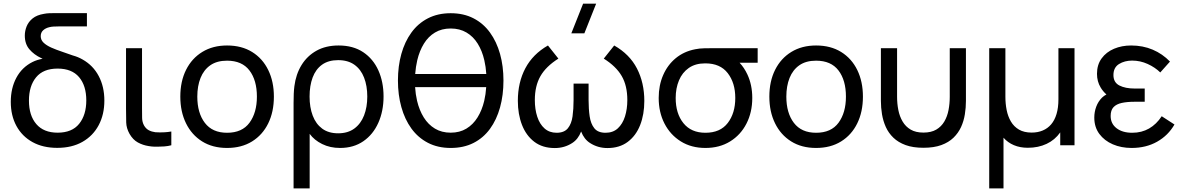

<svg xmlns="http://www.w3.org/2000/svg" viewBox="-20 -808 6578 1068"><path d="M298.5 14.5Q219 14.5 161 -17.5Q103 -49.5 71.5 -107.2Q40 -165 40 -241.5Q40 -317.5 71 -375.5Q102 -433.5 160.5 -463Q186.5 -476 217 -481Q213 -483 209 -485Q169.5 -503.5 143.8 -533.5Q118 -563.5 118 -610Q118 -636 128.2 -661.5Q138.5 -687 161.8 -705.8Q185 -724.5 224.5 -731Q239.5 -734 254.2 -734.5Q269 -735 285.5 -735H463.5V-661H305.5Q290.5 -661 277.5 -660.2Q264.5 -659.5 253.5 -656.5Q233 -651.5 219.8 -639.2Q206.5 -627 206.5 -606.5Q206.5 -586 222.2 -570.8Q238 -555.5 265.5 -543.2Q293 -531 329 -519Q356 -510 385 -499.5Q414.5 -491.5 439.5 -477Q498 -444 529.2 -384.8Q560.5 -325.5 560.5 -248.5Q560.5 -171 529 -111.8Q497.5 -52.5 438.8 -19Q380 14.5 298.5 14.5ZM300.5 -70Q380.5 -70 420.2 -119.2Q460 -168.5 460 -249.5Q460 -331.5 419.8 -379Q379.5 -426.5 300.5 -426.5Q220.5 -426.5 180.8 -378Q141 -329.5 141 -248.5Q141 -165.5 182 -117.8Q223 -70 300.5 -70Z M806.5 4.5Q774.5 -0.5 747 -15.5Q719.5 -30.5 700.5 -63.5Q683 -94.5 682 -127Q681 -159.5 681 -204V-540H770V-208Q770 -174 770.5 -151.5Q771 -129 781 -110.5Q791.5 -92 807.8 -83.5Q824 -75 844 -72.5Q856.5 -71.5 870 -71.5Q879 -71.5 895.5 -72.2Q912 -73 933 -76.5V0Q914.5 5 894 6.5Q873.5 8 856 8Q851 8 837.2 7.8Q823.5 7.5 806.5 4.5Z M1243 15Q1162.5 15 1104.2 -21.5Q1046 -58 1014.5 -122.5Q983 -187 983 -270.5Q983 -355.5 1015 -419.5Q1047 -483.5 1105.5 -519.2Q1164 -555 1243 -555Q1324 -555 1382.5 -518.8Q1441 -482.5 1472.2 -418.2Q1503.5 -354 1503.5 -270.5Q1503.5 -186 1472 -121.8Q1440.5 -57.5 1382 -21.2Q1323.5 15 1243 15ZM1243 -69.5Q1327 -69.5 1368 -125.5Q1409 -181.5 1409 -270.5Q1409 -362 1367.5 -416.2Q1326 -470.5 1243 -470.5Q1186.5 -470.5 1150 -445Q1113.5 -419.5 1095.5 -374.5Q1077.5 -329.5 1077.5 -270.5Q1077.5 -179.5 1119.5 -124.5Q1161.5 -69.5 1243 -69.5Z M1613 240V-235.5Q1613 -262.5 1614 -286Q1615 -309.5 1617.5 -328.5Q1626 -395 1657.2 -446Q1688.5 -497 1740.5 -526Q1792.5 -555 1863.5 -555Q1944.5 -555 2000.2 -517.8Q2056 -480.5 2084.8 -416.2Q2113.5 -352 2113.5 -271.5Q2113.5 -190 2084.5 -125Q2055.5 -60 2001.2 -22.5Q1947 15 1871.5 15Q1816 15 1772 -6.8Q1728 -28.5 1702.5 -63.5V240ZM1861 -66.5Q1915 -66.5 1951 -93Q1987 -119.5 2005 -165.8Q2023 -212 2023 -271Q2023 -330.5 2005.2 -376.2Q1987.5 -422 1951.5 -447.8Q1915.5 -473.5 1861 -473.5Q1806.5 -473.5 1771.2 -448Q1736 -422.5 1719 -376.8Q1702 -331 1702 -271Q1702 -211 1719.5 -164.8Q1737 -118.5 1772.2 -92.5Q1807.5 -66.5 1861 -66.5Z M2487 15Q2415.5 15 2360.5 -13.5Q2305.5 -42 2268.5 -93Q2231.5 -144 2212.5 -212.5Q2193.5 -281 2193.5 -360Q2193.5 -440 2212.5 -508Q2231.5 -576 2268.5 -627Q2305.5 -678 2360.5 -706.2Q2415.5 -734.5 2487 -734.5Q2559 -734.5 2613.8 -706.2Q2668.5 -678 2705.5 -627Q2742.5 -576 2761.5 -508Q2780.5 -440 2780.5 -360Q2780.5 -279 2761.5 -210.5Q2742.5 -142 2705.5 -91.2Q2668.5 -40.5 2613.8 -12.8Q2559 15 2487 15ZM2685 -396.5Q2682.5 -436.5 2674 -473Q2662 -525.5 2637.2 -565.2Q2612.5 -605 2574.8 -627.2Q2537 -649.5 2487 -649.5Q2437 -649.5 2399.8 -627.2Q2362.5 -605 2338 -565.2Q2313.5 -525.5 2301 -473Q2292.5 -436.5 2289.5 -396.5ZM2487 -70Q2537 -70 2574.2 -92.5Q2611.5 -115 2636.2 -154.8Q2661 -194.5 2673.5 -247Q2682 -283.5 2684.5 -323.5H2289Q2291.5 -283.5 2300 -247Q2312.5 -194.5 2337.2 -154.8Q2362 -115 2399.5 -92.5Q2437 -70 2487 -70Z M3230.5 -622.5H3158L3223.5 -787.5H3296ZM3066 15.5Q2998 15.5 2952.2 -19.2Q2906.5 -54 2883.5 -113.5Q2860.5 -173 2860.5 -247Q2860.5 -349.5 2902.2 -428.2Q2944 -507 3028 -555L3086 -482Q3016.5 -438 2985.8 -383.8Q2955 -329.5 2955 -251.5Q2955 -200 2968.5 -158.8Q2982 -117.5 3009 -93.5Q3036 -69.5 3076 -69.5Q3118.5 -69.5 3138.8 -94.5Q3159 -119.5 3164.8 -160.8Q3170.5 -202 3170.5 -251.5V-343H3254V-251.5Q3254 -202 3260 -160.8Q3266 -119.5 3286 -94.5Q3306 -69.5 3348.5 -69.5Q3390 -69.5 3416.8 -94.2Q3443.5 -119 3456.5 -160.2Q3469.5 -201.5 3469.5 -251.5Q3469.5 -331.5 3438.2 -385.2Q3407 -439 3338.5 -482L3396.5 -555Q3482.5 -506 3523.2 -426.8Q3564 -347.5 3564 -246.5Q3564 -171.5 3540.8 -112.2Q3517.5 -53 3471.8 -18.8Q3426 15.5 3359 15.5Q3305.5 15.5 3262 -12.5Q3229 -33.5 3212.5 -76.5Q3196 -33.5 3163 -12.5Q3120 15.5 3066 15.5Z M3904 15Q3825.5 15 3767 -21.5Q3708.5 -58 3676.2 -120.8Q3644 -183.5 3644 -263Q3644 -333.5 3668.8 -390.2Q3693.5 -447 3739 -484.5Q3784.5 -522 3847 -534Q3870 -539 3899.8 -539.5Q3929.5 -540 3964 -540H4194.5V-459H4094Q4119.5 -432 4137.5 -393.5Q4164.5 -335.5 4164.5 -263Q4164.5 -183.5 4132.2 -120.5Q4100 -57.5 4041.2 -21.2Q3982.5 15 3904 15ZM3904 -69.5Q3986.5 -69.5 4028.2 -124Q4070 -178.5 4070 -263Q4070 -347 4028 -401.2Q3986 -455.5 3904 -455.5Q3903 -455.5 3902 -455.5Q3848 -455.5 3811.5 -430Q3775 -404.5 3756.8 -360.8Q3738.5 -317 3738.5 -263Q3738.5 -176.5 3781.5 -123Q3824.5 -69.5 3904 -69.5Z M4519.5 15Q4439 15 4380.8 -21.5Q4322.5 -58 4291 -122.5Q4259.5 -187 4259.5 -270.5Q4259.5 -355.5 4291.5 -419.5Q4323.5 -483.5 4382 -519.2Q4440.5 -555 4519.5 -555Q4600.5 -555 4659 -518.8Q4717.5 -482.5 4748.8 -418.2Q4780 -354 4780 -270.5Q4780 -186 4748.5 -121.8Q4717 -57.5 4658.5 -21.2Q4600 15 4519.5 15ZM4519.5 -69.5Q4603.5 -69.5 4644.5 -125.5Q4685.5 -181.5 4685.5 -270.5Q4685.5 -362 4644 -416.2Q4602.5 -470.5 4519.5 -470.5Q4463 -470.5 4426.5 -445Q4390 -419.5 4372 -374.5Q4354 -329.5 4354 -270.5Q4354 -179.5 4396 -124.5Q4438 -69.5 4519.5 -69.5Z M4880 -246.5V-540H4970V-269.5Q4970 -231.5 4977 -196Q4984 -160.5 5000.8 -132Q5017.5 -103.5 5045.8 -87Q5074 -70.5 5116.5 -70.5Q5159.5 -70.5 5187.8 -87Q5216 -103.5 5232.8 -132Q5249.5 -160.5 5256.2 -196Q5263 -231.5 5263 -269.5V-540H5353V-246.5Q5353 -209.5 5347 -172Q5341 -134.5 5325.8 -101.2Q5310.5 -68 5283.8 -42Q5257 -16 5216 -1Q5175 14 5116.5 14Q5058.5 14 5017.5 -1Q4976.5 -16 4949.5 -42Q4922.5 -68 4907.5 -101.2Q4892.5 -134.5 4886.2 -172Q4880 -209.5 4880 -246.5Z M5482.5 240V-540H5572.5V-269.5Q5572.5 -231.5 5579.5 -196Q5586.5 -160.5 5603.2 -132Q5620 -103.5 5648.2 -87Q5676.5 -70.5 5719 -70.5Q5752.5 -70.5 5780 -82Q5807.5 -93.5 5827 -116.2Q5846.5 -139 5857 -174Q5867.5 -209 5867.5 -255.5V-540H5957V0H5877.5V-71.5Q5848 -29.5 5801.8 -7.8Q5755.5 14 5697.5 14Q5654 14 5619.8 -0.5Q5585.5 -15 5562 -42V240Z M6274.5 15Q6217 15 6170 -5.2Q6123 -25.5 6095 -63.2Q6067 -101 6067 -154Q6067 -185.5 6077.8 -214.5Q6088.5 -243.5 6110 -265Q6121 -275.5 6134.5 -282.5Q6115 -300 6102.5 -321Q6082 -354.5 6082 -397.5Q6082 -448 6107.8 -483.2Q6133.5 -518.5 6176.8 -536.8Q6220 -555 6272 -555Q6337 -555 6391.8 -531.8Q6446.5 -508.5 6488 -465.5L6434 -405Q6405 -433.5 6363.8 -452.2Q6322.5 -471 6277.5 -471Q6235.5 -471 6204.5 -451.8Q6173.5 -432.5 6173.5 -390.5Q6173.5 -349.5 6206.5 -332.5Q6239.5 -315.5 6292 -315.5H6347.5V-242H6291.5Q6250 -242 6220 -235.5Q6190 -229 6174 -212Q6158 -195 6158 -163Q6158 -120 6190.8 -94.8Q6223.5 -69.5 6278 -69.5Q6330.5 -69.5 6371.8 -93.2Q6413 -117 6442 -161.5L6513 -115.5Q6478 -54.5 6416.5 -19.8Q6355 15 6274.5 15Z"/></svg>

Font: Cns Manrope Med
Style: Regular
Weight: 500
Designer: Mikhail Sharanda
Foundry: Mikhail Sharanda
Version: Version 4.504